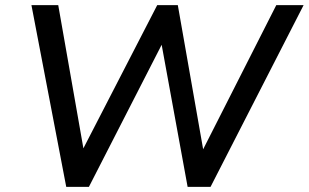

<svg xmlns="http://www.w3.org/2000/svg" viewBox="-20 -725 1198 745"><path d="M237 0 102 -705H206L313 -96H276L590 -705H670L777 -96H743L1052 -705H1158L797 0H708L602 -580H622L325 0Z"/></svg>

Font: Mulish ExtraLight SemiBold
Style: Italic
Weight: 600
Italic angle: -9°
Version: Version 3.603